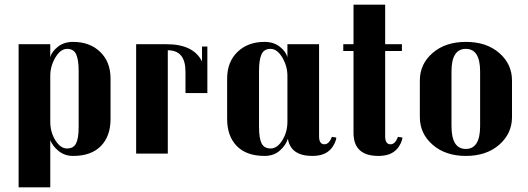

<svg xmlns="http://www.w3.org/2000/svg" viewBox="-20 -660 2270 825"><path d="M196 145H60V-470H196V-414Q202 -438 228.5 -459Q255 -480 294 -480Q366 -480 410.5 -437Q455 -394 455 -322V-149Q455 -75 413.5 -32.5Q372 10 294 10Q258 10 232 -11Q206 -32 196 -58ZM196 -334V-137Q196 -92 218 -57Q240 -22 268 -22Q296 -22 307 -44Q318 -66 318 -115V-356Q318 -402 307.5 -426Q297 -450 268.5 -450Q240 -450 218 -413Q196 -376 196 -334Z M871 -260H777V-352Q777 -444 701 -444V0H565V-470H696Q811 -470 848 -396V-460H871Z M1374 -40Q1394 -40 1406 -72L1425 -69Q1425 -59 1417.5 -43.5Q1410 -28 1400 -18Q1374 10 1322 10Q1229 10 1217 -64Q1209 -37 1183 -13.5Q1157 10 1117 10Q1039 10 997.5 -32.5Q956 -75 956 -149V-322Q956 -394 1000.5 -437Q1045 -480 1117 -480Q1156 -480 1182.5 -459Q1209 -438 1215 -414V-470H1351V-74Q1351 -40 1374 -40ZM1215 -334Q1215 -376 1193 -413Q1171 -450 1142.5 -450Q1114 -450 1103.5 -426Q1093 -402 1093 -356V-115Q1093 -66 1104 -44Q1115 -22 1143 -22Q1171 -22 1193 -57Q1215 -92 1215 -137Z M1658 -40Q1678 -40 1690 -72L1709 -69Q1709 -59 1701.5 -43.5Q1694 -28 1684 -18Q1658 10 1606 10Q1499 10 1499 -89V-441H1455V-470H1499V-640H1635V-470H1707V-441H1635V-74Q1635 -40 1658 -40Z M2180 -157Q2180 -86 2125 -38Q2070 10 1982 10Q1894 10 1839 -38Q1784 -86 1784 -157V-314Q1784 -385 1839 -432.5Q1894 -480 1982 -480Q2070 -480 2125 -432.5Q2180 -385 2180 -314ZM2043 -118V-353Q2043 -450 1981.5 -450Q1920 -450 1920 -353V-118Q1920 -20 1981.5 -20Q2043 -20 2043 -118Z"/></svg>

Font: Trochut
Style: Bold
Weight: 700
Designer: Andreu Balius
Foundry: Andreu Balius
Version: Version 1.001